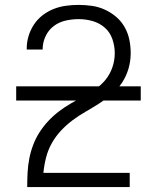

<svg xmlns="http://www.w3.org/2000/svg" viewBox="-20 -763 640 783"><path d="M91 0V-1Q91 -30 92.5 -59Q94 -88 99.5 -116.5Q105 -145 115.5 -172.5Q126 -200 141.5 -224Q157 -248 177 -269.5Q197 -291 220 -308.5Q243 -326 268 -340.5Q293 -355 318.5 -369Q344 -383 368.5 -399.5Q393 -416 411 -438.5Q429 -461 438.5 -489Q448 -517 448 -546Q448 -575 438.5 -603Q429 -631 407.5 -650Q386 -669 358 -677Q330 -685 301 -685Q274 -685 247.5 -679Q221 -673 199.5 -657Q178 -641 166 -615.5Q154 -590 154 -564Q154 -563 154 -562Q154 -561 154 -561H89Q89 -562 89 -563Q89 -564 89 -565Q89 -591 96.5 -616Q104 -641 118.5 -663Q133 -685 154 -701Q175 -717 199 -726.5Q223 -736 249 -739.5Q275 -743 301 -743Q328 -743 355.5 -739Q383 -735 408 -723.5Q433 -712 454 -694Q475 -676 488.5 -652Q502 -628 507.5 -601Q513 -574 513 -546Q513 -514 504 -483Q495 -452 477.5 -425.5Q460 -399 435.5 -378.5Q411 -358 384.5 -341Q358 -324 330 -308Q302 -292 276.5 -273Q251 -254 229 -230.5Q207 -207 191.5 -179.5Q176 -152 168 -121Q160 -90 157 -58H509V0ZM46 -353V-411H554V-353Z"/></svg>

Font: Iosevka Custom Light Extended
Style: Regular
Weight: 300
Width: 7
Monospace: yes
Designer: Belleve Invis
Foundry: Belleve Invis
Version: Version 11.2.4; ttfautohint (v1.8.4)